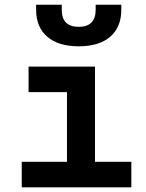

<svg xmlns="http://www.w3.org/2000/svg" viewBox="-20 -803 626 823"><path d="M73.2 0V-109.4H267.1V-408.2H102.5V-517.6H387.2V-109.4H543V0ZM317.4 -604.5Q230.5 -604.5 182.6 -645.5Q134.8 -686.5 134.8 -761.7V-782.7H244.6V-761.7Q244.6 -688 317.4 -688Q390.1 -688 390.1 -761.7V-782.7H500V-761.7Q500 -686.5 452.4 -645.5Q404.8 -604.5 317.4 -604.5Z"/></svg>

Font: CaskaydiaCove NFP SemiBold
Style: Regular
Weight: 600
Designer: Aaron Bell
Foundry: Saja Typeworks
Version: Version 2111.001; VTT 6.35;Nerd Fonts 3.1.1